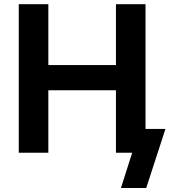

<svg xmlns="http://www.w3.org/2000/svg" viewBox="-20 -739 829 929"><path d="M213.9 -424.3H541V-718.8H684.1V0H541V-302.2H213.9V0H70.8V-718.8H213.9ZM619.6 0H541V-115H780.5L687.5 170.7H565.2Z"/></svg>

Font: Min Sans VF VF
Style: Regular
Weight: 400
Designer: Jinseong-Kim, NotoSansCJK, Nunito
Foundry: Jinseong-Kim
Version: Version 1.420;Glyphs 3.1.2 (3151)